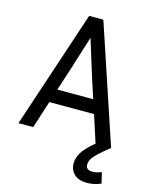

<svg xmlns="http://www.w3.org/2000/svg" viewBox="-132 -764 840 1071"><g transform="rotate(15 288.5 -228.5)"><path d="M556 206Q514 223 477 223Q428 223 402 199Q376 175 376 136Q376 105 395.5 73Q415 41 466 -1L415 -158H157L106 0H21L247 -680H329L556 0Q514 33 491 55Q468 77 459.5 92.5Q451 108 451 123Q451 155 488 155Q513 155 541 143ZM220 -354 182 -237H389L351 -354L286 -564Z"/></g></svg>

Font: Inria Sans
Style: Regular
Weight: 400
Designer: Black Foundry Team
Foundry: Black Foundry
Version: Version 1.2; ttfautohint (v1.8.3)